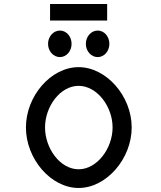

<svg xmlns="http://www.w3.org/2000/svg" viewBox="-20 -924 802 955"><path d="M229 -904V-822H513V-904ZM466 -640C498 -640 524 -669 524 -706C524 -743 498 -772 466 -772C434 -772 407 -743 407 -706C407 -669 434 -640 466 -640ZM278 -640C310 -640 336 -669 336 -706C336 -743 310 -772 278 -772C246 -772 219 -743 219 -706C219 -669 246 -640 278 -640ZM371 -497C463 -497 540 -394 540 -290C540 -186 463 -82 371 -82C279 -82 204 -186 204 -290C204 -394 279 -497 371 -497ZM371 11C509 11 635 -134 635 -290C635 -446 509 -590 371 -590C233 -590 109 -446 109 -290C109 -134 233 11 371 11Z"/></svg>

Font: Charger Monospace
Style: Regular
Weight: 400
Designer: Jasper
Foundry: Cannot Into Space Fonts
Version: Version 0.980